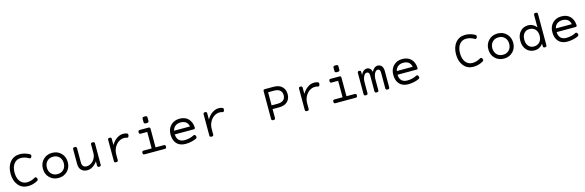

<svg xmlns="http://www.w3.org/2000/svg" viewBox="72 -2076 10649 3495"><g transform="rotate(-15 5396.5 -328.0)"><path d="M73.2 -290Q73.2 -154.3 142.1 -71.8Q210.9 10.7 324.2 10.7Q419.9 10.7 506.3 -38.6Q534.2 -54.7 518.1 -89.4Q502.9 -121.6 475.6 -105.5Q401.9 -61.5 324.2 -61.5Q244.1 -61.5 196.3 -123.3Q148.4 -185.1 148.4 -290Q148.4 -395 196.3 -456.5Q244.1 -518.1 324.2 -518.1Q401.9 -518.1 475.6 -474.1Q502.9 -458 518.1 -490.2Q534.2 -524.9 506.3 -541Q419.9 -590.3 324.2 -590.3Q210.9 -590.3 142.1 -507.8Q73.2 -425.3 73.2 -290Z M731.4 -395.3Q665 -328.6 665 -225.6Q665 -122.6 731.4 -55.9Q797.9 10.7 899.4 10.7Q1001 10.7 1067.4 -55.9Q1133.8 -122.6 1133.8 -225.6Q1133.8 -328.6 1067.4 -395.3Q1001 -461.9 899.4 -461.9Q797.9 -461.9 731.4 -395.3ZM1014.6 -344Q1058.6 -298.3 1058.6 -225.6Q1058.6 -152.8 1014.6 -107.2Q970.7 -61.5 899.4 -61.5Q828.1 -61.5 784.2 -107.2Q740.2 -152.8 740.2 -225.6Q740.2 -298.3 784.2 -344Q828.1 -389.6 899.4 -389.6Q970.7 -389.6 1014.6 -344Z M1663.1 -456.1Q1643.1 -456.1 1635 -448.7Q1627 -441.4 1627 -424.3V-259.8Q1627 -219.2 1611.1 -181.9Q1595.2 -144.5 1570.3 -118.7Q1545.4 -92.8 1513.9 -77.1Q1482.4 -61.5 1451.2 -61.5Q1405.8 -61.5 1384 -86.7Q1362.3 -111.8 1362.3 -155.8V-424.3Q1362.3 -441.4 1354.2 -448.7Q1346.2 -456.1 1326.2 -456.1H1325.2Q1305.2 -456.1 1297.1 -448.7Q1289.1 -441.4 1289.1 -424.3V-148.4Q1289.1 -74.2 1329.6 -31.7Q1370.1 10.7 1443.8 10.7Q1496.1 10.7 1547.4 -22.2Q1598.6 -55.2 1631.8 -106.4V-26.9Q1631.8 -9.8 1639.2 -2.4Q1646.5 4.9 1665.5 4.9H1666.5Q1685.5 4.9 1692.9 -2.4Q1700.2 -9.8 1700.2 -26.9V-424.3Q1700.2 -441.4 1692.1 -448.7Q1684.1 -456.1 1664.1 -456.1Z M2017.1 -309.6V-424.3Q2017.1 -441.4 2009.8 -448.7Q2002.4 -456.1 1983.4 -456.1H1982.4Q1963.4 -456.1 1956.1 -448.7Q1948.7 -441.4 1948.7 -424.3V-26.9Q1948.7 -9.8 1956.8 -2.4Q1964.8 4.9 1984.9 4.9H1985.8Q2005.9 4.9 2013.9 -2.4Q2022 -9.8 2022 -26.9V-131.8Q2022 -199.7 2051.8 -258.1Q2081.5 -316.4 2130.9 -350.1Q2180.2 -383.8 2236.3 -383.8Q2263.2 -383.8 2290 -375Q2304.7 -370.1 2313.2 -377.7Q2321.8 -385.3 2326.7 -405.3Q2335.4 -441.9 2304.7 -451.7Q2272.5 -461.9 2240.7 -461.9Q2175.8 -461.9 2117.7 -421.6Q2059.6 -381.3 2017.1 -309.6Z M2549.8 -451.2Q2533.2 -451.2 2526.1 -443.1Q2519 -435.1 2519 -416Q2519 -397 2526.1 -388.9Q2533.2 -380.9 2549.8 -380.9H2673.3V-70.3H2520.5Q2503.9 -70.3 2496.8 -62.3Q2489.7 -54.2 2489.7 -35.2Q2489.7 -16.1 2496.8 -8.1Q2503.9 0 2520.5 0H2903.3Q2919.9 0 2927 -8.1Q2934.1 -16.1 2934.1 -35.2Q2934.1 -54.2 2927 -62.3Q2919.9 -70.3 2903.3 -70.3H2746.6V-418Q2746.6 -436 2739.5 -443.6Q2732.4 -451.2 2715.8 -451.2ZM2746.6 -633.8Q2746.6 -651.4 2736.8 -658.4Q2727.1 -665.5 2700.2 -665.5Q2673.3 -665.5 2663.6 -658.4Q2653.8 -651.4 2653.8 -633.8V-570.3Q2653.8 -552.7 2663.6 -545.7Q2673.3 -538.6 2700.2 -538.6Q2727.1 -538.6 2736.8 -545.7Q2746.6 -552.7 2746.6 -570.3Z M3070.3 -225.6Q3070.3 -114.3 3128.4 -51.8Q3186.5 10.7 3292.5 10.7Q3347.2 10.7 3400.9 -1Q3454.6 -12.7 3494.1 -31.7Q3524.4 -46.4 3512.2 -79.1Q3505.9 -96.7 3494.6 -103Q3483.4 -109.4 3468.3 -102.1Q3434.6 -82.5 3387.9 -71.3Q3341.3 -60.1 3292.5 -60.1Q3224.1 -60.1 3186.5 -97.4Q3148.9 -134.8 3145.5 -207.5H3499Q3515.6 -207.5 3523.2 -214.6Q3530.8 -221.7 3529.8 -237.8Q3523.9 -339.4 3465.6 -400.6Q3407.2 -461.9 3302.2 -461.9Q3199.7 -461.9 3135 -396.7Q3070.3 -331.5 3070.3 -225.6ZM3450.7 -275.9H3150.4Q3162.6 -330.1 3202.1 -360.6Q3241.7 -391.1 3302.2 -391.1Q3365.7 -391.1 3403.1 -361.3Q3440.4 -331.5 3450.7 -275.9Z M3815.9 -309.6V-424.3Q3815.9 -441.4 3808.6 -448.7Q3801.3 -456.1 3782.2 -456.1H3781.2Q3762.2 -456.1 3754.9 -448.7Q3747.6 -441.4 3747.6 -424.3V-26.9Q3747.6 -9.8 3755.6 -2.4Q3763.7 4.9 3783.7 4.9H3784.7Q3804.7 4.9 3812.7 -2.4Q3820.8 -9.8 3820.8 -26.9V-131.8Q3820.8 -199.7 3850.6 -258.1Q3880.4 -316.4 3929.7 -350.1Q3979 -383.8 4035.2 -383.8Q4062 -383.8 4088.9 -375Q4103.5 -370.1 4112.1 -377.7Q4120.6 -385.3 4125.5 -405.3Q4134.3 -441.9 4103.5 -451.7Q4071.3 -461.9 4039.6 -461.9Q3974.6 -461.9 3916.5 -421.6Q3858.4 -381.3 3815.9 -309.6Z M4961.9 -579.6V-509.3H5099.1Q5170.4 -509.3 5207.8 -476.8Q5245.1 -444.3 5245.1 -384.8Q5245.1 -326.2 5207.8 -294.2Q5170.4 -262.2 5099.1 -262.2H4961.9V-191.9H5109.4Q5210 -191.9 5265.1 -244.4Q5320.3 -296.9 5320.3 -384.8Q5320.3 -473.1 5265.1 -526.4Q5210 -579.6 5109.4 -579.6ZM4942.4 -579.6Q4925.8 -579.6 4918.7 -572Q4911.6 -564.5 4911.6 -546.4V-26.9Q4911.6 -9.8 4919.7 -2.4Q4927.7 4.9 4947.8 4.9H4948.7Q4968.8 4.9 4976.8 -2.4Q4984.9 -9.8 4984.9 -26.9V-579.6Z M5614.7 -309.6V-424.3Q5614.7 -441.4 5607.4 -448.7Q5600.1 -456.1 5581.1 -456.1H5580.1Q5561 -456.1 5553.7 -448.7Q5546.4 -441.4 5546.4 -424.3V-26.9Q5546.4 -9.8 5554.4 -2.4Q5562.5 4.9 5582.5 4.9H5583.5Q5603.5 4.9 5611.6 -2.4Q5619.6 -9.8 5619.6 -26.9V-131.8Q5619.6 -199.7 5649.4 -258.1Q5679.2 -316.4 5728.5 -350.1Q5777.8 -383.8 5834 -383.8Q5860.8 -383.8 5887.7 -375Q5902.3 -370.1 5910.9 -377.7Q5919.4 -385.3 5924.3 -405.3Q5933.1 -441.9 5902.3 -451.7Q5870.1 -461.9 5838.4 -461.9Q5773.4 -461.9 5715.3 -421.6Q5657.2 -381.3 5614.7 -309.6Z M6147.5 -451.2Q6130.9 -451.2 6123.8 -443.1Q6116.7 -435.1 6116.7 -416Q6116.7 -397 6123.8 -388.9Q6130.9 -380.9 6147.5 -380.9H6271V-70.3H6118.2Q6101.6 -70.3 6094.5 -62.3Q6087.4 -54.2 6087.4 -35.2Q6087.4 -16.1 6094.5 -8.1Q6101.6 0 6118.2 0H6501Q6517.6 0 6524.7 -8.1Q6531.7 -16.1 6531.7 -35.2Q6531.7 -54.2 6524.7 -62.3Q6517.6 -70.3 6501 -70.3H6344.2V-418Q6344.2 -436 6337.2 -443.6Q6330.1 -451.2 6313.5 -451.2ZM6344.2 -633.8Q6344.2 -651.4 6334.5 -658.4Q6324.7 -665.5 6297.9 -665.5Q6271 -665.5 6261.2 -658.4Q6251.5 -651.4 6251.5 -633.8V-570.3Q6251.5 -552.7 6261.2 -545.7Q6271 -538.6 6297.9 -538.6Q6324.7 -538.6 6334.5 -545.7Q6344.2 -552.7 6344.2 -570.3Z M6923.8 -373.5Q6915 -417 6890.1 -439.5Q6865.2 -461.9 6832 -461.9Q6797.9 -461.9 6768.6 -438.7Q6739.3 -415.5 6718.3 -369.6V-424.3Q6718.3 -441.4 6711.7 -448.7Q6705.1 -456.1 6687 -456.1H6686Q6668 -456.1 6661.4 -448.7Q6654.8 -441.4 6654.8 -424.3V-26.9Q6654.8 -9.8 6662.8 -2.4Q6670.9 4.9 6690.9 4.9H6691.9Q6711.9 4.9 6720 -2.4Q6728 -9.8 6728 -26.9V-223.1Q6728 -295.9 6752.7 -342.8Q6777.3 -389.6 6813 -389.6Q6859.4 -389.6 6859.4 -322.3V-26.9Q6859.4 -9.8 6867.4 -2.4Q6875.5 4.9 6895.5 4.9H6896.5Q6916.5 4.9 6924.6 -2.4Q6932.6 -9.8 6932.6 -26.9V-223.1Q6932.6 -295.9 6957.3 -342.8Q6981.9 -389.6 7017.6 -389.6Q7064 -389.6 7064 -322.3V-26.9Q7064 -9.8 7072 -2.4Q7080.1 4.9 7100.1 4.9H7101.1Q7121.1 4.9 7129.2 -2.4Q7137.2 -9.8 7137.2 -26.9V-331.1Q7137.2 -395 7108.9 -428.5Q7080.6 -461.9 7036.1 -461.9Q6967.3 -461.9 6923.8 -373.5Z M7267.6 -225.6Q7267.6 -114.3 7325.7 -51.8Q7383.8 10.7 7489.7 10.7Q7544.4 10.7 7598.1 -1Q7651.9 -12.7 7691.4 -31.7Q7721.7 -46.4 7709.5 -79.1Q7703.1 -96.7 7691.9 -103Q7680.7 -109.4 7665.5 -102.1Q7631.8 -82.5 7585.2 -71.3Q7538.6 -60.1 7489.7 -60.1Q7421.4 -60.1 7383.8 -97.4Q7346.2 -134.8 7342.8 -207.5H7696.3Q7712.9 -207.5 7720.5 -214.6Q7728 -221.7 7727.1 -237.8Q7721.2 -339.4 7662.8 -400.6Q7604.5 -461.9 7499.5 -461.9Q7397 -461.9 7332.3 -396.7Q7267.6 -331.5 7267.6 -225.6ZM7647.9 -275.9H7347.7Q7359.9 -330.1 7399.4 -360.6Q7439 -391.1 7499.5 -391.1Q7563 -391.1 7600.3 -361.3Q7637.7 -331.5 7647.9 -275.9Z M8467.8 -290Q8467.8 -154.3 8536.6 -71.8Q8605.5 10.7 8718.8 10.7Q8814.5 10.7 8900.9 -38.6Q8928.7 -54.7 8912.6 -89.4Q8897.5 -121.6 8870.1 -105.5Q8796.4 -61.5 8718.8 -61.5Q8638.7 -61.5 8590.8 -123.3Q8543 -185.1 8543 -290Q8543 -395 8590.8 -456.5Q8638.7 -518.1 8718.8 -518.1Q8796.4 -518.1 8870.1 -474.1Q8897.5 -458 8912.6 -490.2Q8928.7 -524.9 8900.9 -541Q8814.5 -590.3 8718.8 -590.3Q8605.5 -590.3 8536.6 -507.8Q8467.8 -425.3 8467.8 -290Z M9126 -395.3Q9059.6 -328.6 9059.6 -225.6Q9059.6 -122.6 9126 -55.9Q9192.4 10.7 9293.9 10.7Q9395.5 10.7 9461.9 -55.9Q9528.3 -122.6 9528.3 -225.6Q9528.3 -328.6 9461.9 -395.3Q9395.5 -461.9 9293.9 -461.9Q9192.4 -461.9 9126 -395.3ZM9409.2 -344Q9453.1 -298.3 9453.1 -225.6Q9453.1 -152.8 9409.2 -107.2Q9365.2 -61.5 9293.9 -61.5Q9222.7 -61.5 9178.7 -107.2Q9134.8 -152.8 9134.8 -225.6Q9134.8 -298.3 9178.7 -344Q9222.7 -389.6 9293.9 -389.6Q9365.2 -389.6 9409.2 -344Z M10062.5 -645.5Q10042.5 -645.5 10034.4 -638.2Q10026.4 -630.9 10026.4 -613.8V-381.3Q9963.4 -461.9 9871.6 -461.9Q9779.3 -461.9 9720.5 -397.9Q9661.6 -334 9661.6 -225.6Q9661.6 -117.2 9720.5 -53.2Q9779.3 10.7 9871.6 10.7Q9967.8 10.7 10031.2 -72.3V-26.9Q10031.2 -9.8 10038.6 -2.4Q10045.9 4.9 10064.9 4.9H10065.9Q10085 4.9 10092.3 -2.4Q10099.6 -9.8 10099.6 -26.9V-613.8Q10099.6 -630.9 10091.6 -638.2Q10083.5 -645.5 10063.5 -645.5ZM9876.5 -61.5Q9811.5 -61.5 9774.2 -106.9Q9736.8 -152.3 9736.8 -225.6Q9736.8 -298.8 9774.2 -344.2Q9811.5 -389.6 9876.5 -389.6Q9942.9 -389.6 9984.6 -345.7Q10026.4 -301.8 10026.4 -225.6Q10026.4 -149.4 9984.6 -105.5Q9942.9 -61.5 9876.5 -61.5Z M10265.6 -225.6Q10265.6 -114.3 10323.7 -51.8Q10381.8 10.7 10487.8 10.7Q10542.5 10.7 10596.2 -1Q10649.9 -12.7 10689.5 -31.7Q10719.7 -46.4 10707.5 -79.1Q10701.2 -96.7 10689.9 -103Q10678.7 -109.4 10663.6 -102.1Q10629.9 -82.5 10583.3 -71.3Q10536.6 -60.1 10487.8 -60.1Q10419.4 -60.1 10381.8 -97.4Q10344.2 -134.8 10340.8 -207.5H10694.3Q10710.9 -207.5 10718.5 -214.6Q10726.1 -221.7 10725.1 -237.8Q10719.2 -339.4 10660.9 -400.6Q10602.5 -461.9 10497.6 -461.9Q10395 -461.9 10330.3 -396.7Q10265.6 -331.5 10265.6 -225.6ZM10646 -275.9H10345.7Q10357.9 -330.1 10397.5 -360.6Q10437 -391.1 10497.6 -391.1Q10561 -391.1 10598.4 -361.3Q10635.7 -331.5 10646 -275.9Z"/></g></svg>

Font: Courier Prime Code
Style: Regular
Weight: 400
Designer: Alan Dague-Greene
Foundry: Quote-Unquote Apps
Version: Version 3.18